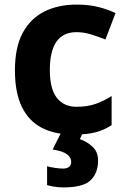

<svg xmlns="http://www.w3.org/2000/svg" viewBox="-20 -576 554 836"><path d="M300 10Q219 10 162 -19.5Q105 -49 75 -111Q45 -173 45 -270Q45 -370 79 -433Q113 -496 173.5 -526Q234 -556 313 -556Q369 -556 410.5 -545Q452 -534 483 -519L439 -404Q404 -418 373.5 -427Q343 -436 313 -436Q197 -436 197 -271Q197 -189 227.5 -150Q258 -111 313 -111Q360 -111 396 -123.5Q432 -136 466 -158V-31Q432 -9 394.5 0.5Q357 10 300 10ZM407 122Q407 178 374.5 209Q342 240 256 240Q234 240 216.5 237Q199 234 185 230V148Q199 152 219.5 155Q240 158 255 158Q269 158 279.5 151.5Q290 145 290 128Q290 110 272 96Q254 82 209 75L247 0H341L328 30Q358 40 382.5 62.5Q407 85 407 122Z"/></svg>

Font: Noto Sans Bassa Vah
Style: Regular
Weight: 400
Designer: Monotype Design Team
Foundry: Monotype Imaging Inc.
Version: Version 2.002